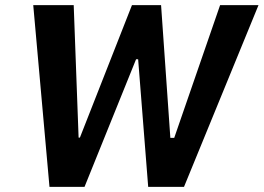

<svg xmlns="http://www.w3.org/2000/svg" viewBox="-20 -725 1023 745"><path d="M172 0 109 -705H266L285 -191H290L492 -705H605L641 -190H656L834 -705H983L694 0H555L516 -495H508L308 0Z"/></svg>

Font: Nunito Sans 7pt Condensed ExtraBold
Style: Italic
Weight: 800
Width: 3
Italic angle: -9°
Designer: Vernon Adams
Foundry: Vernon Adams
Version: Version 3.101;gftools[0.9.27]